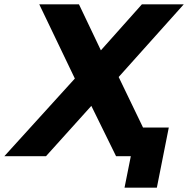

<svg xmlns="http://www.w3.org/2000/svg" viewBox="-65 -720 867 885"><path d="M299 -700 400 -488 589 -700H782L482 -365L658 0H470L356 -232L147 0H-45L280 -358L116 -700ZM713 -132 658 145H509L538 0H470L496 -132Z"/></svg>

Font: Montserrat Alternates
Style: Bold Italic
Weight: 700
Italic angle: -11.3°
Designer: Julieta Ulanovsky
Foundry: Julieta Ulanovsky
Version: Version 7.200